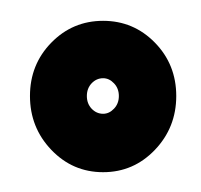

<svg xmlns="http://www.w3.org/2000/svg" viewBox="-20 -732 198 189"><path d="M81.5 -562.5Q111.5 -562.5 132.5 -584.5Q153.5 -606.5 153.5 -637.5Q153.5 -668.5 132.5 -690Q111.5 -711.5 81.5 -711.5Q51.5 -711.5 30.5 -690Q9.5 -668.5 9.5 -637.5Q9.5 -606.5 30.5 -584.5Q51.5 -562.5 81.5 -562.5ZM81.5 -620Q75 -620 70.2 -625Q65.5 -630 65.5 -637.5Q65.5 -645 70.2 -650Q75 -655 81.5 -655Q87.5 -655 92.2 -650Q97 -645 97 -637.5Q97 -630 92.2 -625Q87.5 -620 81.5 -620Z"/></svg>

Font: Anybody Condensed Black
Style: Regular
Weight: 900
Width: 3
Designer: Tyler Finck
Foundry: Etcetera Type Company
Version: Version 1.113;gftools[0.9.25]